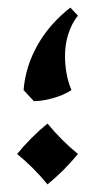

<svg xmlns="http://www.w3.org/2000/svg" viewBox="-20 -465 250 505"><path d="M185 -424Q169 -404 160 -376.5Q151 -349 151 -319Q151 -268 168 -228Q148 -215 120 -207Q92 -199 69 -199L42 -228Q47 -290 78.5 -346Q110 -402 165 -445ZM185 -60Q149 -16 105 20Q69 -24 25 -60Q61 -104 105 -140Q141 -96 185 -60Z"/></svg>

Font: Mirza Medium
Style: Regular
Weight: 500
Designer: Arabic design by Kourosh Beigpour, Latin design by Eduardo Tunni, engineering by Lasse Fister
Version: Version 1.0010g